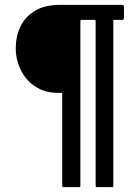

<svg xmlns="http://www.w3.org/2000/svg" viewBox="-20 -693 567 793"><path d="M237 -309Q229 -309 221 -309.5Q213 -310 204 -310Q165 -313 135.5 -329.5Q106 -346 85.5 -372.5Q65 -399 55 -430.5Q45 -462 45 -493Q45 -543 64.5 -583.5Q84 -624 124.5 -648.5Q165 -673 229 -673Q292 -673 354.5 -673Q417 -673 480 -673Q486 -673 489 -671.5Q492 -670 492 -664V-623Q492 -615 490.5 -613Q489 -611 484 -611Q475 -611 466 -611Q457 -611 448 -611Q448 -535 448 -447.5Q448 -360 448 -269Q448 -178 448 -91Q448 -4 448 72Q448 78 447 79Q446 80 441 80H385Q378 80 376.5 79Q375 78 375 72Q375 -3 375 -90Q375 -177 375 -267Q375 -357 375 -444Q375 -531 375 -606Q375 -610 370 -611Q357 -611 343.5 -611Q330 -611 317 -611Q312 -610 312 -606V72Q312 78 311 79Q310 80 305 80H243Q240 80 238.5 79Q237 78 237 72Z"/></svg>

Font: Glory Medium
Style: Regular
Weight: 500
Designer: Robert Leuschke
Foundry: Robert Leuschke
Version: Version 1.011